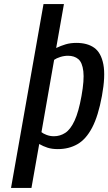

<svg xmlns="http://www.w3.org/2000/svg" viewBox="-20 -720 530 940"><path d="M34 200 193 -700H293L255 -485Q278 -496 301.5 -503Q325 -510 354 -510Q408 -510 441.5 -486Q475 -462 486 -405Q497 -348 479 -250Q461 -152 431 -95Q401 -38 359 -14Q317 10 263 10Q234 10 212.5 3Q191 -4 172 -15L134 200ZM244 -53Q274 -53 299.5 -69.5Q325 -86 345 -129Q365 -172 379 -250Q393 -328 388 -371Q383 -414 363.5 -430.5Q344 -447 313 -447Q294 -447 275 -441Q256 -435 245 -427L183 -73Q191 -66 208 -59.5Q225 -53 244 -53Z"/></svg>

Font: Cuprum Medium
Style: Italic
Weight: 500
Italic angle: -10°
Version: Version 3.000